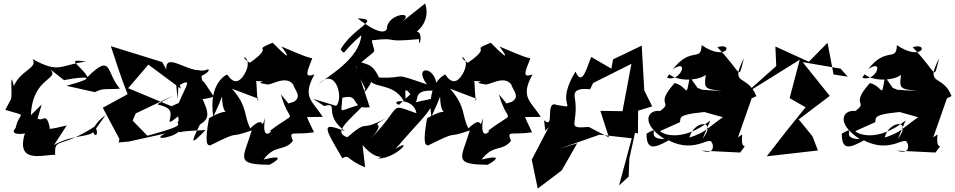

<svg xmlns="http://www.w3.org/2000/svg" viewBox="-20 -865 5566 1119"><path d="M223 -256 160 -194C169 -417 331 -400 273 -461L353 -398C487 -424 560 -417 367 -365L533 -328C584 -354 599 -342 679 -348C597 -441 635 -560 490 -416C455 -483 350 -527 482 -506C325 -486 328 -434 169 -521C205 -469 97 -455 61 -363C34 -472 54 -318 44 -287L11 -225C150 -180 94 -223 71 -119C28 -74 125 -84 125 -89C72 91 224 37 303 37L302 42C295 -70 326 7 534 -129C583 -32 448 -86 595 -194L529 -101C499 -61 410 -85 295 -20L369 -134C259 -107 265 -113 270 -123C248 -216 233 -153 199 -174Z M1170 -386C1129 -405 1200 -499 1067 -434C1156 -379 1237 -485 1175 -455C1073 -438 944 -567 949 -460L926 -503L626 -596C657 -502 687 -407 724 -316L579 -237L676 -55L672 -35L731 -40L943 -87C861 -47 973 -57 1022 -97C1069 -88 953 -98 1178 -107C1087 -13 1092 -31 1145 -139C1195 -171 1209 -194 1148 -313C1057 -278 1158 -280 1227 -301ZM1022 -162C993 -137 1088 -143 872 -83L839 -74L753 -162L771 -204L988 -307C856 -233 894 -272 956 -235C1010 -200 918 -106 1018 -187ZM1020 -366C1106 -413 1065 -370 1022 -265L979 -246L727 -351L853 -498L837 -494L1034 -348C1007 -450 993 -497 1015 -289Z M1258 -262 1274 -302C1277 -133 1366 -271 1198 -176C1171 -25 1188 -17 1206 -18C1398 -114 1295 -51 1447 -105C1401 52 1344 94 1546 95C1530 111 1692 21 1516 65C1583 -26 1637 20 1687 -44C1661 -110 1687 -75 1810 -94C1722 -272 1745 -285 1721 -182L1861 -184C1802 -276 1738 -299 1813 -431C1751 -410 1768 -443 1800 -525C1755 -533 1659 -579 1620 -594C1620 -594 1721 -462 1569 -616C1437 -562 1590 -608 1436 -499C1343 -558 1486 -539 1388 -407C1422 -488 1376 -320 1304 -431C1303 -431 1193 -385 1223 -184ZM1661 -262 1617 -315C1669 -123 1729 -239 1545 -96C1595 -132 1497 -8 1525 -177C1495 -90 1532 -207 1439 -117C1399 -191 1427 -240 1332 -348L1485 -290C1480 -230 1475 -397 1473 -393C1569 -389 1440 -387 1533 -374C1553 -361 1642 -431 1688 -374C1698 -338 1742 -304 1693 -272Z M2051 -441C2082 -554 2006 -497 2040 -461C2195 -603 2163 -533 2147 -630C2316 -650 2196 -615 2422 -637C2418 -556 2467 -726 2372 -670C2370 -647 2500 -718 2458 -845L2316 -732C2413 -805 2237 -789 2235 -698C2234 -696 2222 -636 2064 -758C2208 -753 2038 -706 1965 -577C1996 -539 1968 -560 2086 -660C2073 -516 1885 -420 1837 -373C1935 -482 1986 -292 1939 -248L1805 -289L1869 -247C1963 -272 1857 -201 1990 -101C1846 -157 1870 -123 1975 57C2022 34 1991 62 2108 110L2093 -20C2194 100 2243 17 2184 59C2291 58 2396 -69 2285 3C2470 -212 2458 -172 2543 -329L2499 -290L2379 -264C2446 -257 2355 -351 2524 -335C2541 -482 2379 -493 2468 -373C2246 -450 2365 -406 2189 -413C2146 -505 2113 -484 2068 -510ZM2305 -254C2241 -280 2393 -300 2407 -205C2237 -264 2334 -255 2143 -60C2255 -183 2093 -99 2262 -194C2053 -75 2147 -187 2004 -65C1915 -95 2015 -161 2110 -264C1935 -218 1972 -190 1975 -295C2084 -324 2016 -225 2135 -240L2080 -405L2109 -348C2077 -276 2209 -457 2116 -422C2083 -310 2116 -453 2131 -408C2147 -345 2272 -387 2332 -278C2363 -269 2315 -388 2372 -316Z M2529 -262 2545 -302C2548 -133 2637 -271 2469 -176C2442 -25 2459 -17 2477 -18C2669 -114 2566 -51 2718 -105C2672 52 2615 94 2817 95C2801 111 2963 21 2787 65C2854 -26 2908 20 2958 -44C2932 -110 2958 -75 3081 -94C2993 -272 3016 -285 2992 -182L3132 -184C3073 -276 3009 -299 3084 -431C3022 -410 3039 -443 3071 -525C3026 -533 2930 -579 2891 -594C2891 -594 2992 -462 2840 -616C2708 -562 2861 -608 2707 -499C2614 -558 2757 -539 2659 -407C2693 -488 2647 -320 2575 -431C2574 -431 2464 -385 2494 -184ZM2932 -262 2888 -315C2940 -123 3000 -239 2816 -96C2866 -132 2768 -8 2796 -177C2766 -90 2803 -207 2710 -117C2670 -191 2698 -240 2603 -348L2756 -290C2751 -230 2746 -397 2744 -393C2840 -389 2711 -387 2804 -374C2824 -361 2913 -431 2959 -374C2969 -338 3013 -304 2964 -272Z M3158 -103 3178 -124 3079 66 3114 234 3254 128 3344 -30 3240 2 3474 -80 3662 -59 3588 216 3644 164 3648 58 3681 -91 3698 -87 3699 -220 3781 -245 3735 -338 3720 -599 3553 -519 3543 -465 3426 -533C3401 -479 3375 -354 3334 -448C3206 -239 3364 -232 3226 -253C3151 -285 3218 -106 3151 -164ZM3439 -386 3339 -332 3660 -493 3608 -217 3479 -219 3529 -64 3412 -125C3269 -114 3358 -136 3329 -302C3321 -365 3417 -341 3420 -346Z M4281 -64 4361 -292 4388 -305C4335 -439 4229 -356 4316 -526C4279 -391 4313 -431 4161 -590C4260 -620 4217 -501 4069 -602C4067 -500 4008 -598 3902 -462C4002 -528 3944 -383 3868 -412L3880 -432C3960 -370 4133 -413 4096 -457C4085 -346 4074 -350 4188 -334L4072 -342L4045 -353L4000 -417C3975 -279 3994 -360 3912 -381C3791 -247 3908 -275 3827 -218C3756 -228 3708 -149 3853 -54C3727 -56 3846 -142 3748 -86C3748 10 3790 2 3877 -47C4040 38 4128 -92 4130 -22C4120 -65 4173 46 4069 13L4294 24C4352 -55 4293 37 4306 -82ZM3943 -153C3949 -182 3922 -201 4146 -217L4064 -218L4193 -182C4093 -111 4096 -96 3998 -63C4024 -166 4164 -172 4075 -56L4120 -163C3954 -31 3837 -85 3827 -101Z M4921 -418 4838 -431 4803 -616 4694 -505 4499 -594 4504 -480 4322 -318 4641 -517 4582 -293 4675 -240C4598 -146 4523 -51 4449 46L4747 12L4715 -71L4635 -169L4816 -306L4658 -503L4879 -465Z M5419 -64 5499 -292 5526 -305C5473 -439 5367 -356 5454 -526C5417 -391 5451 -431 5299 -590C5398 -620 5355 -501 5207 -602C5205 -500 5146 -598 5040 -462C5140 -528 5082 -383 5006 -412L5018 -432C5098 -370 5271 -413 5234 -457C5223 -346 5212 -350 5326 -334L5210 -342L5183 -353L5138 -417C5113 -279 5132 -360 5050 -381C4929 -247 5046 -275 4965 -218C4894 -228 4846 -149 4991 -54C4865 -56 4984 -142 4886 -86C4886 10 4928 2 5015 -47C5178 38 5266 -92 5268 -22C5258 -65 5311 46 5207 13L5432 24C5490 -55 5431 37 5444 -82ZM5081 -153C5087 -182 5060 -201 5284 -217L5202 -218L5331 -182C5231 -111 5234 -96 5136 -63C5162 -166 5302 -172 5213 -56L5258 -163C5092 -31 4975 -85 4965 -101Z"/></svg>

Font: Asimov Silicon
Style: Regular
Weight: 400
Designer: Google
Version: Version 2.000980; 2014